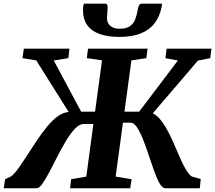

<svg xmlns="http://www.w3.org/2000/svg" viewBox="-45 -1002 1146 1022"><path d="M-25 0 -18 -48 10.5 -61.5Q21.5 -67 35.2 -83.5Q49 -100 65.8 -124.5Q82.5 -149 100.5 -177Q124.5 -214 150.5 -253Q176.5 -292 204 -326Q231.5 -360 260.8 -381.8Q290 -403.5 320.5 -406L148 -680.5L74.5 -692.5L82 -743H324.5L319 -692.5L241 -680L387 -407.5H461L498 -681L417 -692.5L423.5 -743H740.5L734 -692.5L654.5 -680.5L617.5 -407.5H695.5L902 -680L835.5 -692.5L842 -743H1080.5L1074 -692.5L1008.5 -679.5L768 -398.5Q787.5 -390 805.2 -369.5Q823 -349 839.2 -320.8Q855.5 -292.5 870.2 -260.5Q885 -228.5 898 -197Q909 -171.5 919.2 -148.8Q929.5 -126 940 -107.8Q950.5 -89.5 959.8 -77.5Q969 -65.5 977.5 -62L1023.5 -49L1018.5 0H834.5Q819.5 0 805 -25Q790.5 -50 776 -90Q761.5 -130 747 -174.5Q732.5 -219 716.8 -259Q701 -299 684.5 -324Q668 -349 649 -349H609.5L570.5 -62L655.5 -48L648 0H328L333.5 -48L414.5 -62L452 -342H401Q378 -342 354.5 -317.5Q331 -293 307.5 -254Q284 -215 261.5 -171Q239 -127 218.8 -88.2Q198.5 -49.5 181.2 -24.8Q164 0 150.5 0ZM514 -982.5Q523 -982.5 525.8 -975.8Q528.5 -969 528 -959.5Q528 -948.5 526.2 -932.5Q524.5 -916.5 524.5 -906Q524.5 -880 541.8 -864.5Q559 -849 591.5 -849Q628.5 -849 647.8 -863.5Q667 -878 675.2 -900.2Q683.5 -922.5 687 -945Q689 -959 693.8 -970.8Q698.5 -982.5 709.5 -982.5H817Q817 -978.5 816.8 -974.5Q816.5 -970.5 815.5 -966Q805 -913.5 777.5 -877.8Q750 -842 703.8 -823.8Q657.5 -805.5 590.5 -805.5Q528 -805.5 484.8 -821.2Q441.5 -837 419.2 -868.2Q397 -899.5 397 -944Q397 -953 397.5 -962.8Q398 -972.5 401.5 -982.5Z"/></svg>

Font: Merriweather 24pt ExtraBold
Style: Italic
Weight: 800
Italic angle: -7.8°
Version: Version 2.101